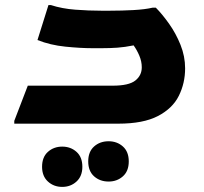

<svg xmlns="http://www.w3.org/2000/svg" viewBox="-20 -485 800 753"><path d="M36 -11 89 -149H422Q485 -149 510.5 -169Q536 -189 536 -221Q536 -244 526.5 -266.5Q517 -289 504 -307Q469 -300 440.5 -298Q412 -296 380 -296H341Q296 -296 236.5 -302Q177 -308 127 -328L170 -465H180Q223 -451 275.5 -447Q328 -443 378 -443H410Q458 -443 503.5 -445.5Q549 -448 579 -455H591Q616 -430 643 -392Q670 -354 688 -309Q706 -264 706 -217Q706 -159 681.5 -109.5Q657 -60 599.5 -30Q542 0 444 0H36ZM326 148Q326 110 349 89.5Q372 69 406 69Q439 69 462 89.5Q485 110 485 148Q485 186 462 206.5Q439 227 406 227Q372 227 349 206.5Q326 186 326 148ZM145 169Q145 131 168 110.5Q191 90 224 90Q257 90 280 110.5Q303 131 303 169Q303 206 280 227Q257 248 224 248Q191 248 168 227Q145 206 145 169Z"/></svg>

Font: Kufam
Style: Bold Italic
Weight: 700
Italic angle: -11°
Designer: Artur Schmal
Foundry: Original Type
Version: Version 1.301; ttfautohint (v1.8.3)